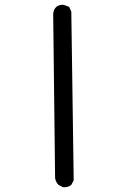

<svg xmlns="http://www.w3.org/2000/svg" viewBox="-20 -791 540 805"><path d="M250 -6H244L225 -16Q213 -29 211 -45L203 -734Q208 -771 244 -771Q249 -771 270 -762L279 -742L289 -35L279 -16Q268 -6 250 -6Z"/></svg>

Font: Xiaolai SC
Style: Regular
Weight: 400
Designer: Nozomi Seto 瀬戸のぞみ
Version: Version 3.11;December 4, 2020;FontCreator 13.0.0.2613 64-bit